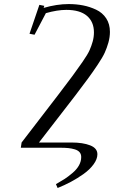

<svg xmlns="http://www.w3.org/2000/svg" viewBox="-20 -731 564 950"><path d="M83 0 86.9 -25.9 265.1 -257.8Q314.9 -323.2 338.9 -355.5Q362.8 -387.7 388.4 -424.8Q414.1 -461.9 423.3 -482.9Q432.6 -503.9 438.7 -525.9Q444.8 -547.9 444.8 -570.8Q444.8 -623 410.2 -652.6Q375.5 -682.1 308.1 -682.1Q263.7 -682.1 207 -666L150.9 -559.1L126 -564L174.8 -707L199.2 -702.1L195.8 -691.9Q261.2 -710.9 319.8 -710.9Q357.4 -710.9 390.9 -704.3Q424.3 -697.8 455.6 -683.1Q486.8 -668.5 505.4 -640.4Q523.9 -612.3 523.9 -573.2Q523.9 -547.4 516.4 -520.5Q508.8 -493.7 498.3 -470.5Q487.8 -447.3 462.4 -409.4Q437 -371.6 416 -343Q395 -314.5 352.1 -257.8L172.9 -25.9H333Q390.6 -25.9 426.3 -11.7Q461.9 2.4 461.9 32.2Q461.9 56.2 443.1 82Q424.3 107.9 393.8 129.6Q363.3 151.4 330.8 168.7Q298.3 186 265.1 199.2L256.8 180.2Q282.7 165.5 300.3 154.1Q317.9 142.6 338.9 124.8Q359.9 106.9 370.8 87.2Q381.8 67.4 381.8 45.9Q381.8 31.7 373.8 22.2Q365.7 12.7 350.3 8.1Q335 3.4 318.1 1.7Q301.3 0 278.8 0Z"/></svg>

Font: Dehuti
Style: Italic
Weight: 400
Version: Version 1.2